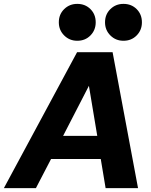

<svg xmlns="http://www.w3.org/2000/svg" viewBox="-61 -969 777 989"><path d="M-41 0 336 -700H519L650 0H483L458 -150H202L124 0ZM264 -269H440L397 -527ZM575 -759Q535 -759 507.5 -786.5Q480 -814 480 -854Q480 -895 507.5 -922Q535 -949 575 -949Q616 -949 643 -922Q670 -895 670 -854Q670 -814 643 -786.5Q616 -759 575 -759ZM337 -759Q297 -759 269.5 -786.5Q242 -814 242 -854Q242 -895 269.5 -922Q297 -949 337 -949Q378 -949 405 -922Q432 -895 432 -854Q432 -814 405 -786.5Q378 -759 337 -759Z"/></svg>

Font: Rethink Sans ExtraBold
Style: Italic
Weight: 800
Italic angle: -10°
Designer: The Rethink Sans project authors (Hans Thiessen). DM Sans designed by Colophon Foundry.
Foundry: Rethink Communications LLC
Version: Version 1.001